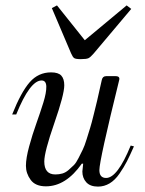

<svg xmlns="http://www.w3.org/2000/svg" viewBox="-20 -681 537 711"><path d="M279 -462Q260 -462 254.5 -466Q249 -470 243 -484Q238 -495 172 -651L191 -661L294 -532L449 -661L466 -648Q425 -600 327 -483Q315 -469 307.5 -465.5Q300 -462 279 -462ZM343 10Q314 10 299.5 -6Q285 -22 285 -46L288 -75H283Q224 9 150 9Q111 9 93.5 -15Q76 -39 76 -67Q76 -95 88 -139Q100 -183 114.5 -223.5Q129 -264 140.5 -301Q152 -338 151.5 -360.5Q151 -383 134 -383Q91 -383 40 -257H25Q58 -340 90 -376.5Q122 -413 169 -413Q196 -413 207 -401Q218 -389 218 -365Q218 -331 181 -224.5Q144 -118 144 -83Q144 -35 185 -35Q199 -35 211 -38.5Q223 -42 234 -51.5Q245 -61 253.5 -69.5Q262 -78 271 -96Q280 -114 286.5 -127Q293 -140 301 -166Q309 -192 314 -208Q319 -224 327 -256.5Q335 -289 339.5 -307.5Q344 -326 352 -363Q355 -378 357 -385Q360 -399 373 -399H408Q426 -399 421 -383Q348 -87 348 -51Q348 -22 373 -22Q415 -22 464 -142L476 -139Q461 -105 450 -83.5Q439 -62 422.5 -38Q406 -14 386 -2Q366 10 343 10Z"/></svg>

Font: HK Venetian
Style: Italic
Weight: 400
Italic angle: -12°
Version: Version 1.000;PS 001.000;hotconv 1.0.88;makeotf.lib2.5.64775